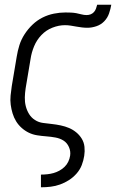

<svg xmlns="http://www.w3.org/2000/svg" viewBox="-20 -581 515 816"><path d="M154 215V161H155Q168 161 181.5 159.5Q195 158 207.5 154.5Q220 151 232 144.5Q244 138 254 128.5Q264 119 270 106.5Q276 94 278 81Q281 62 273 44Q265 26 250 16.5Q235 7 216 3.5Q197 0 177 -1.5Q157 -3 138 -6Q119 -9 102.5 -17Q86 -25 72 -37.5Q58 -50 48.5 -65.5Q39 -81 33.5 -99Q28 -117 25.5 -136Q23 -155 25 -175Q27 -195 30 -215L51 -340Q55 -365 62.5 -389Q70 -413 84.5 -435.5Q99 -458 118.5 -476.5Q138 -495 161 -506.5Q184 -518 209 -523Q234 -528 258 -528Q270 -528 281.5 -527.5Q293 -527 304 -525Q315 -523 326 -520Q337 -517 348 -517Q357 -517 365 -520Q373 -523 379 -529.5Q385 -536 388 -544.5Q391 -553 393 -561H453Q450 -543 443.5 -524Q437 -505 423 -490.5Q409 -476 389.5 -469.5Q370 -463 352 -463Q339 -463 327.5 -464.5Q316 -466 304.5 -468Q293 -470 281 -472Q269 -474 256 -474Q230 -474 203 -463.5Q176 -453 156 -432Q136 -411 125 -384.5Q114 -358 110 -331L89 -206Q86 -186 85.5 -167Q85 -148 89.5 -130Q94 -112 103.5 -96.5Q113 -81 128.5 -71Q144 -61 163 -58.5Q182 -56 200.5 -54Q219 -52 238 -48Q257 -44 273.5 -37Q290 -30 304 -18.5Q318 -7 327.5 8.5Q337 24 339 43Q341 62 338 81Q335 101 327.5 120.5Q320 140 305.5 156.5Q291 173 273 184.5Q255 196 235.5 203Q216 210 195.5 212.5Q175 215 155 215Z"/></svg>

Font: Iosevka QP Light
Style: Italic
Weight: 300
Italic angle: -9°
Designer: Belleve Invis
Foundry: Belleve Invis
Version: Version 20.0.0; ttfautohint (v1.8.4)